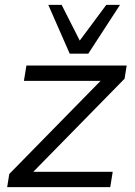

<svg xmlns="http://www.w3.org/2000/svg" viewBox="-20 -773 559 793"><path d="M9.6 0 18.3 -54.4 416.1 -460.1 412.7 -439.1H78.8L89.1 -502.3H503.2L494.5 -447.9L94.8 -40.3L98.2 -63.3H445.5L435.3 0ZM267.9 -551.3 179.5 -752.8H234.6L309.4 -605.4L418.9 -752.8H475.6L344.6 -551.3Z"/></svg>

Font: Mulish ExtraLight
Style: Italic
Weight: 200
Italic angle: -9°
Designer: Vernon Adams
Foundry: Vernon Adams
Version: Version 3.603